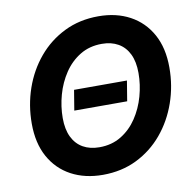

<svg xmlns="http://www.w3.org/2000/svg" viewBox="-82 -822 928 915"><g transform="rotate(-10 381.5 -364.0)"><path d="M533.7 -412.6 517.6 -314.9H261.7L277.8 -412.6ZM343.8 10.3Q256.8 10.3 190.9 -25.1Q125 -60.5 88.1 -127.4Q51.3 -194.3 51.3 -288.6Q51.3 -377.4 79.3 -458.3Q107.4 -539.1 160.2 -602.1Q212.9 -665 286.9 -701.4Q360.8 -737.8 452.1 -737.8Q538.6 -737.8 604.2 -702.4Q669.9 -667 706.8 -600.3Q743.7 -533.7 743.7 -439Q743.7 -349.6 715.3 -268.8Q687 -188 634.3 -125Q581.5 -62 508.1 -25.9Q434.6 10.3 343.8 10.3ZM350.1 -122.1Q409.7 -122.1 455.3 -149.9Q501 -177.7 532 -224.1Q563 -270.5 578.6 -326.4Q594.2 -382.3 594.2 -438.5Q594.2 -493.2 576.2 -530.3Q558.1 -567.4 524.9 -586.4Q491.7 -605.5 445.8 -605.5Q385.7 -605.5 340.1 -577.6Q294.4 -549.8 263.4 -503.4Q232.4 -457 216.8 -401.1Q201.2 -345.2 201.2 -289.1Q201.2 -234.9 219.2 -197.5Q237.3 -160.2 270.8 -141.1Q304.2 -122.1 350.1 -122.1Z"/></g></svg>

Font: Inter 20pt
Style: Bold Italic
Weight: 700
Italic angle: -9.3988°
Version: Version 4.001;git-66647c0bb